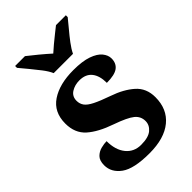

<svg xmlns="http://www.w3.org/2000/svg" viewBox="-231 -853 950 950"><g transform="rotate(-45 244.0 -378.0)"><path d="M231 10Q122 10 76 -23.5Q30 -57 30 -107Q30 -140 46 -156Q62 -172 84 -177.5Q106 -183 123 -183Q123 -121 152.5 -85Q182 -49 231 -49Q283 -49 306.5 -69Q330 -89 330 -117Q330 -150 304 -171Q278 -192 207 -217Q126 -245 83 -283.5Q40 -322 40 -389Q40 -469 99 -508.5Q158 -548 255 -548Q318 -548 356.5 -534.5Q395 -521 412.5 -499.5Q430 -478 430 -455Q430 -421 406.5 -403.5Q383 -386 328 -386Q328 -436 306 -463.5Q284 -491 240 -491Q208 -491 183.5 -475.5Q159 -460 159 -429Q159 -408 170.5 -392Q182 -376 212 -361Q242 -346 296 -327Q363 -304 405.5 -266.5Q448 -229 448 -166Q448 -83 391.5 -36.5Q335 10 231 10ZM176 -606Q166 -629 145.5 -655.5Q125 -682 103.5 -708Q82 -734 66 -753V-766H135Q156 -750 188.5 -723Q221 -696 243 -676Q258 -690 278 -706.5Q298 -723 318 -739Q338 -755 352 -766H421V-753Q406 -734 384 -708Q362 -682 342 -655.5Q322 -629 311 -606Z"/></g></svg>

Font: Noto Serif Toto
Style: Bold
Weight: 700
Designer: Monotype Design Team
Foundry: Monotype Imaging Inc.
Version: Version 2.001; ttfautohint (v1.8.4.7-5d5b)